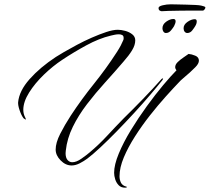

<svg xmlns="http://www.w3.org/2000/svg" viewBox="-20 -755 972 890"><path d="M312 12Q284 12 261 -11.5Q238 -35 238 -62Q238 -93 259 -134.5Q280 -176 308 -219Q358 -295 415.5 -366.5Q473 -438 522 -514Q533 -531 540 -544.5Q547 -558 551 -568Q553 -572 553 -575Q553 -578 553 -580Q553 -589 546.5 -592.5Q540 -596 531 -596Q522 -596 512 -594Q502 -592 494 -590Q439 -577 379.5 -544.5Q320 -512 269 -478Q225 -449 183.5 -409Q142 -369 115 -326Q88 -283 88 -246Q88 -227 97 -210Q100 -204 100 -202Q100 -201 99 -201Q97 -201 94 -203.5Q91 -206 89 -207Q79 -220 71 -243.5Q63 -267 64 -281Q69 -334 117.5 -388.5Q166 -443 239 -491Q251 -499 277 -514Q303 -529 336.5 -547Q370 -565 405.5 -580.5Q441 -596 472.5 -606.5Q504 -617 526 -617Q541 -617 560 -612Q579 -607 593 -596Q607 -585 607 -568Q607 -546 592 -521.5Q577 -497 553 -470Q512 -422 467.5 -373Q423 -324 383.5 -272.5Q344 -221 317.5 -167Q291 -113 285 -57Q285 -54 284.5 -51Q284 -48 284 -45Q284 -24 293 -13.5Q302 -3 315 -3Q334 -3 357.5 -19.5Q381 -36 395 -48Q438 -84 476 -125Q514 -166 553 -206Q596 -248 642.5 -296Q689 -344 729 -389Q731 -391 734.5 -391.5Q738 -392 733 -384Q710 -355 676 -315Q642 -275 601.5 -231Q561 -187 520.5 -145.5Q480 -104 444.5 -71Q409 -38 385 -20Q369 -8 349.5 2Q330 12 312 12ZM560 115Q541 115 530 103.5Q519 92 514 76Q509 60 509 46Q509 9 530.5 -43Q552 -95 586.5 -151.5Q621 -208 660.5 -262.5Q700 -317 736.5 -360.5Q773 -404 798 -429Q792 -437 792 -443Q792 -456 804 -467.5Q816 -479 831 -489Q846 -499 854 -505Q868 -504 885 -497Q902 -490 902 -474Q902 -460 885.5 -443.5Q869 -427 860 -419L830 -393Q823 -387 817.5 -382Q812 -377 808 -372Q783 -346 747.5 -306.5Q712 -267 675 -220Q638 -173 606 -123Q574 -73 554 -25.5Q534 22 534 62Q534 78 540.5 91.5Q547 105 565 110Q568 110 568 112Q568 115 560 115ZM749 -602Q742 -602 737.5 -608.5Q733 -615 733 -624Q733 -642 750.5 -654.5Q768 -667 784 -667Q794 -667 794 -656Q794 -648 787 -634Q783 -627 773 -614.5Q763 -602 749 -602ZM848 -602Q841 -602 836 -608Q831 -614 831 -624Q831 -641 849 -653.5Q867 -666 883 -666Q892 -666 892 -656Q892 -645 885 -634Q881 -627 871.5 -614.5Q862 -602 848 -602ZM729 -703Q726 -703 720.5 -706Q715 -709 715 -718Q715 -726 734 -730.5Q753 -735 771 -735Q779 -735 799 -734.5Q819 -734 842.5 -733.5Q866 -733 885.5 -732Q905 -731 913 -729Q916 -728 924 -726Q932 -724 932 -720Q932 -716 928 -711Q924 -706 921 -706Q902 -706 873 -706Q844 -706 814.5 -705.5Q785 -705 761.5 -704.5Q738 -704 729 -703Z"/></svg>

Font: The Nautigal
Style: Regular
Weight: 400
Designer: Robert E. Leuschke
Foundry: Robert E. Leuschke
Version: Version 1.100; ttfautohint (v1.8.3)